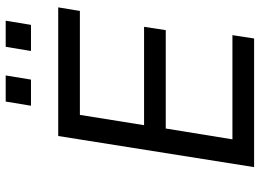

<svg xmlns="http://www.w3.org/2000/svg" viewBox="-142 -792 934 691"><g transform="rotate(-90 325.5 -447.0)"><path d="M69 0 181 -705H644L631 -627H257L220 -396H574L562 -318H208L169 -78H544L532 0ZM487 -803 502 -894H596L581 -803ZM290 -803 305 -894H399L384 -803Z"/></g></svg>

Font: Nunito Sans 7pt
Style: Italic
Weight: 400
Italic angle: -9°
Designer: Vernon Adams
Foundry: Vernon Adams
Version: Version 3.101;gftools[0.9.27]